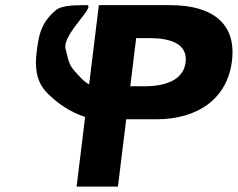

<svg xmlns="http://www.w3.org/2000/svg" viewBox="-20 -723 919 742"><path d="M233.1 -535C220.5 -595 367.7 -711.5 307.3 -703C298.8 -701.8 224.3 -707 196.4 -684C155.3 -650 137 -615 127.7 -564C113.9 -484 110.4 -415 163.9 -362C204.5 -321.4 252.5 -289.4 309 -271L276 -1.9H435.8L467.7 -262H583.9C745.9 -262 858.7 -342.7 876.4 -487.2C894.3 -632.6 800.1 -703.1 638.1 -703.1H362.1L324.4 -396.2C312.5 -404.1 302.5 -411.7 295.5 -419C246.1 -470 249.3 -469.9 233.1 -535ZM483.4 -389.5 506.2 -575.6H560.7C636.8 -575.6 706.2 -554.4 697.3 -482.1C688.6 -410.7 614 -389.5 537.9 -389.5Z"/></svg>

Font: Hussar
Style: BdSuprExtOblOne
Weight: 700
Foundry: Cannot Into Space Fonts
Version: Version 2.00